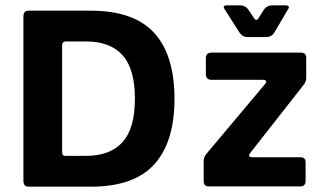

<svg xmlns="http://www.w3.org/2000/svg" viewBox="-20 -704 1233 724"><path d="M68.3 -22V-641.7Q68.3 -663.7 86.7 -663.7H322Q485 -663.7 561.5 -579.8Q638 -496 638 -331.7Q638 -168 561.5 -84Q485 0 322 0H86.7Q69 0 68.3 -22ZM226 -116.3H304.3Q395.3 -116.3 442 -168Q488.7 -219.7 488.7 -331.7Q488.7 -444.3 442 -496Q395.3 -547.7 304.3 -547.7H227.7Q214.7 -547 214.3 -533.7V-129.3Q214.7 -115.7 226 -116.3ZM931 -111H1112.7Q1133.3 -111 1132.3 -90.7V-21.7Q1132.3 -1 1112 -1H768.3Q748 -1 748 -21V-96.7Q748 -111.3 758.7 -124.3L978.3 -385.7Q993 -402.7 970 -403H778Q757.3 -403 756.3 -422.3V-486Q757 -505.7 778.7 -505.7H1113.7Q1134.7 -505.7 1134.7 -486.3V-409.3Q1134.7 -396.3 1124.7 -383.7L926.3 -130.7Q910.3 -111.3 931 -111ZM882.3 -582.3 826.3 -670.7Q817.7 -684 837 -684H884Q904 -684 915 -669.7L939.7 -633Q945.7 -624.3 953 -633L976.7 -669.7Q987.7 -684 1008.7 -684H1054Q1074 -684 1067.7 -671.7L1015.7 -583.3Q1004.7 -564.3 984 -564.3H912.7Q894.3 -564.3 882.3 -582.3Z"/></svg>

Font: Vivano Light
Style: Regular
Weight: 300
Designer: Joe Prince, Josias Burgherr
Version: Version 2.064;September 19, 2022;FontCreator 14.0.0.2877 64-